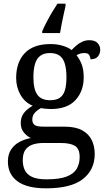

<svg xmlns="http://www.w3.org/2000/svg" viewBox="-20 -786 578 1046"><path d="M231 240Q127 240 75 201.5Q23 163 23 94Q23 55 40.5 28.5Q58 2 86.5 -13Q115 -28 148 -34Q128 -43 110.5 -63.5Q93 -84 93 -116Q93 -146 108.5 -168Q124 -190 158 -210Q115 -228 91.5 -269.5Q68 -311 68 -361Q68 -447 115 -496.5Q162 -546 256 -546Q292 -546 324 -536Q356 -526 370 -513Q380 -524 394 -536.5Q408 -549 426.5 -558Q445 -567 467 -567Q497 -567 511.5 -551.5Q526 -536 526 -515Q526 -494 513.5 -478.5Q501 -463 473 -463Q473 -474 466.5 -485.5Q460 -497 440 -497Q427 -497 417 -494Q407 -491 397 -485Q414 -464 425 -435.5Q436 -407 436 -364Q436 -290 391.5 -241Q347 -192 256 -192Q244 -192 228.5 -193.5Q213 -195 203 -197Q184 -187 170 -172Q156 -157 156 -134Q156 -116 167.5 -106Q179 -96 218 -96H331Q391 -96 427 -76.5Q463 -57 479.5 -23.5Q496 10 496 53Q496 139 431.5 189.5Q367 240 231 240ZM233 191Q305 191 344 175.5Q383 160 398.5 132.5Q414 105 414 70Q414 24 388 8.5Q362 -7 312 -7H214Q186 -7 161 0.5Q136 8 120 28Q104 48 104 88Q104 117 115 140.5Q126 164 154 177.5Q182 191 233 191ZM253 -240Q286 -240 305.5 -253Q325 -266 333.5 -294Q342 -322 342 -365Q342 -410 333 -439.5Q324 -469 304.5 -483Q285 -497 252 -497Q220 -497 200 -482.5Q180 -468 171 -438.5Q162 -409 162 -364Q162 -300 183.5 -270Q205 -240 253 -240ZM210 -616Q219 -637 233 -664Q247 -691 263 -718Q279 -745 293 -766H337V-753Q332 -731 326.5 -706Q321 -681 316 -655.5Q311 -630 307 -606H210Z"/></svg>

Font: Noto Serif Bengali
Style: Regular
Weight: 400
Designer: Juan Bruce, Universal Thirst, Indian Type Foundry and the Monotype Design Team.
Foundry: Monotype Imaging Inc.
Version: Version 2.003